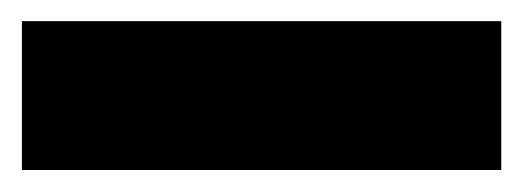

<svg xmlns="http://www.w3.org/2000/svg" viewBox="-30 22 482 177"><path d="M-9.8 178.7V41.5H432.1V178.7Z"/></svg>

Font: Pinar-DS3-FD Bold
Style: Regular
Weight: 700
Designer: Amin Abedi
Version: Version 3.000